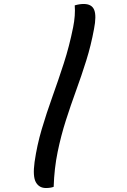

<svg xmlns="http://www.w3.org/2000/svg" viewBox="-20 -784 640 966"><path d="M356 -757Q380 -764 401 -764Q442 -764 454 -734Q466 -704 453 -638Q438 -556 414 -479.5Q390 -403 363 -329Q336 -255 311.5 -178.5Q287 -102 270 -19.5Q253 63 250 156Q234 162 211 162Q177 162 160.5 133Q144 104 154 31Q166 -53 190 -134Q214 -215 243.5 -297Q273 -379 301 -465.5Q329 -552 348 -647Q360 -707 356 -757Z"/></svg>

Font: Recursive Mn Csl St Med
Style: Italic
Weight: 500
Italic angle: -15°
Monospace: yes
Version: Version 1.079;hotconv 1.0.112;makeotfexe 2.5.65598; ttfautoh